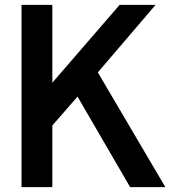

<svg xmlns="http://www.w3.org/2000/svg" viewBox="-20 -765 704 785"><path d="M68 0V-745H194V-427L469 -745H616L380 -469L656 0H512L297 -370L194 -252V0Z"/></svg>

Font: Plus Jakarta Display Medium
Style: Regular
Weight: 500
Designer: Gumpita Rahayu
Foundry: Tokotype Studio
Version: Version 1.000